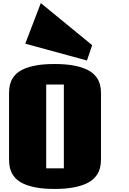

<svg xmlns="http://www.w3.org/2000/svg" viewBox="-20 -1215 841 1254"><path d="M281.7 -115.7H397V-663.1H281.7ZM335.9 19Q265.1 19 215.3 9.5Q165.5 0 132.6 -15.6Q99.6 -31.2 80.8 -51.8Q62 -72.3 52.7 -94.5Q43.5 -116.7 41.3 -139.2Q39.1 -161.6 39.1 -181.2V-599.1Q39.1 -618.7 41.3 -640.9Q43.5 -663.1 52.7 -685.1Q62 -707 80.8 -727.3Q99.6 -747.6 132.6 -762.9Q165.5 -778.3 215.1 -787.6Q264.6 -796.9 335.9 -796.9Q407.7 -796.9 458.3 -787.6Q508.8 -778.3 542.5 -762.9Q576.2 -747.6 595.7 -727.3Q615.2 -707 625 -685.1Q634.8 -663.1 637.2 -640.9Q639.6 -618.7 639.6 -599.1V-181.2Q639.6 -161.6 637.2 -139.2Q634.8 -116.7 625 -94.5Q615.2 -72.3 595.7 -51.8Q576.2 -31.2 542.5 -15.6Q508.8 0 458.3 9.5Q407.7 19 335.9 19ZM246.6 -1194.8 582 -919.9 547.9 -819.8 145 -929.7Z"/></svg>

Font: Coda Caption ExtraBold
Style: Regular
Weight: 800
Designer: vernon adams
Foundry: vernon adams
Version: Version 1.002